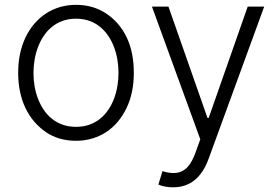

<svg xmlns="http://www.w3.org/2000/svg" viewBox="-20 -573 1156 797"><path d="M55.4 -270.2Q55.4 -353.7 85.9 -417.6Q101.2 -449.6 122.7 -474.6Q144.2 -499.6 170.8 -517Q197.4 -534.4 228.9 -543.7Q260.3 -552.9 295.5 -552.9Q366.5 -552.9 420.5 -517Q475.9 -480.5 505.7 -418.3Q535.5 -356.2 535.5 -270.2Q535.5 -187.1 505 -123.9Q489.7 -92.3 468.4 -67.1Q447.1 -41.9 420.5 -24.5Q393.8 -7.1 362.4 2.1Q331 11.4 295.5 11.4Q223.4 11.4 170.8 -24.5Q143.8 -43 122.3 -68Q100.9 -93 85.9 -124.1Q71 -155.2 63.2 -191.9Q55.4 -228.7 55.4 -270.2ZM119 -270.2Q119 -243.3 123.4 -216.3Q127.8 -189.3 137.3 -164.4Q146.7 -139.6 160.9 -118.1Q175.1 -96.6 194.8 -80.6Q214.5 -64.6 239.5 -55.6Q264.6 -46.5 295.5 -46.5Q326 -46.5 351 -55.4Q376.1 -64.3 395.6 -80.1Q415.1 -95.9 429.5 -117.2Q443.9 -138.5 453.3 -163.4Q462.7 -188.2 467.3 -215.6Q471.9 -242.9 471.9 -270.2Q471.9 -297.2 467.5 -324.2Q463.1 -351.2 453.8 -376.2Q444.6 -401.3 430.2 -422.9Q415.8 -444.6 396.3 -460.8Q376.8 -476.9 351.6 -486.2Q326.3 -495.4 295.5 -495.4Q264.9 -495.4 239.9 -486.3Q214.8 -477.3 195.3 -461.3Q175.8 -445.3 161.4 -423.8Q147 -402.3 137.6 -377.3Q128.2 -352.3 123.6 -324.9Q119 -297.6 119 -270.2ZM679.3 -545.5 841.3 -83.5H846.2L1008.2 -545.5H1076.7L845.9 86.3Q802.9 204.5 698.5 204.5Q680 204.5 663.5 201.2Q647 197.8 637.4 193.2L654.5 137.4Q677.9 145.2 699.6 145.2Q719.5 145.2 733.8 138.5Q748.2 131.7 758.9 120Q769.5 108.3 777.3 93Q785.2 77.8 791.5 60.7L811.4 5.3L610.8 -545.5Z"/></svg>

Font: Inter P Light
Style: Regular
Weight: 300
Designer: Rasmus Andersson
Foundry: rsms
Version: Version 3.018;git-588b23468